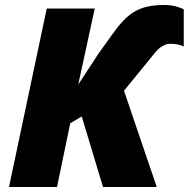

<svg xmlns="http://www.w3.org/2000/svg" viewBox="-20 -748 755 768"><path d="M16 0H208L261 -255L307 -282L392 0H607L476 -385L595 -531C609 -550 633 -573 661 -573C684 -573 704 -568 715 -562V-711C695 -720 674 -728 637 -728C534 -728 489 -695 428 -609L375 -535L293 -410L359 -714H167Z"/></svg>

Font: Noto Sans UI Black
Style: Italic
Weight: 900
Italic angle: -372°
Designer: Monotype Design Team
Foundry: Monotype Imaging Inc.
Version: Version 1.901